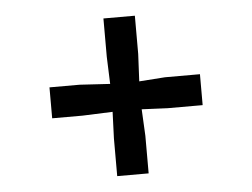

<svg xmlns="http://www.w3.org/2000/svg" viewBox="-41 -605 751 572"><g transform="rotate(-5 334.5 -319.0)"><path d="M287.5 -83.5V-196L290.5 -275.5L200 -272H109.5V-364.5H200L290.5 -359L287.5 -440.5V-555H381.5V-440.5L377.5 -359L455 -364.5H559.5V-272H455L377.5 -275.5L381.5 -196V-83.5Z"/></g></svg>

Font: Merriweather 24pt SemiCondensed
Style: Bold
Weight: 700
Width: 4
Designer: Eben Sorkin
Foundry: Eben Sorkin
Version: Version 2.100